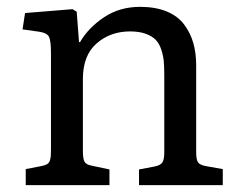

<svg xmlns="http://www.w3.org/2000/svg" viewBox="-20 -541 702 561"><path d="M55.2 0V-46.9L103 -56.2Q112.3 -58.1 117.9 -61.5Q123.5 -64.9 125.7 -72Q127.9 -79.1 128.4 -85Q128.9 -90.8 128.9 -104V-386.2Q128.9 -421.4 123.3 -433.1Q117.7 -444.8 95.2 -448.2L45.9 -455.1L53.2 -502.9L191.9 -514.2L204.1 -506.8L210.9 -418H213.9Q237.8 -459.5 283.4 -490.2Q329.1 -521 389.2 -521Q434.1 -521 466.8 -507.6Q499.5 -494.1 517.8 -469.7Q536.1 -445.3 544.7 -415.8Q553.2 -386.2 553.2 -350.1V-96.2Q553.2 -74.7 558.6 -66.7Q564 -58.6 584 -55.2L630.9 -46.9V0H386.2V-45.9L430.2 -54.2Q448.7 -57.6 454.3 -66.2Q460 -74.7 460 -96.2V-320.8Q460 -345.2 458.5 -361.8Q457 -378.4 451.2 -396.2Q445.3 -414.1 434.8 -424.8Q424.3 -435.5 405.5 -442.4Q386.7 -449.2 359.9 -449.2Q302.7 -449.2 262.5 -414.3Q222.2 -379.4 222.2 -310.1V-100.1Q222.2 -77.6 226.8 -68.8Q231.4 -60.1 247.1 -57.1L299.8 -45.9V0Z"/></svg>

Font: Literata Book
Style: Regular
Weight: 400
Designer: Latin by Veronika Burian and Jose Scaglione. Greek by Irene Vlachou. Cyrillic by Vera Evstafieva
Foundry: TypeTogether
Version: Version 2.003;PS 002.003;hotconv 1.0.88;makeotf.lib2.5.64775